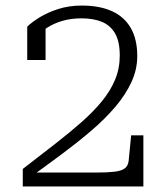

<svg xmlns="http://www.w3.org/2000/svg" viewBox="-20 -671 600 691"><path d="M326 -50H90Q86 -48 85.5 -43.5Q85 -39 87.5 -37Q90 -35 94 -37Q151 -78 206 -119Q261 -160 309.5 -201.5Q358 -243 395 -286.5Q432 -330 453 -375.5Q474 -421 474 -469Q474 -530 450.5 -570.5Q427 -611 382.5 -631Q338 -651 274 -651Q228 -651 189.5 -638.5Q151 -626 122.5 -608.5Q94 -591 78 -575V-455H144V-582Q139 -584 134 -581Q129 -578 124.5 -571.5Q120 -565 115.5 -556Q111 -547 109 -537Q126 -556 150 -571.5Q174 -587 205 -596Q236 -605 273 -605Q316 -605 346.5 -592.5Q377 -580 394 -551Q411 -522 411 -471Q411 -425 394.5 -385Q378 -345 347.5 -307.5Q317 -270 274 -232Q231 -194 177.5 -152.5Q124 -111 62 -63V0H496V-184H452L443 -92Q441 -74 429 -65Q417 -56 392 -53Q367 -50 326 -50Z"/></svg>

Font: Roboto Serif SemiCondensed ExtraLight
Style: Regular
Weight: 250
Width: 4
Designer: Greg Gazdowicz
Foundry: Commercial Type
Version: Version 1.007